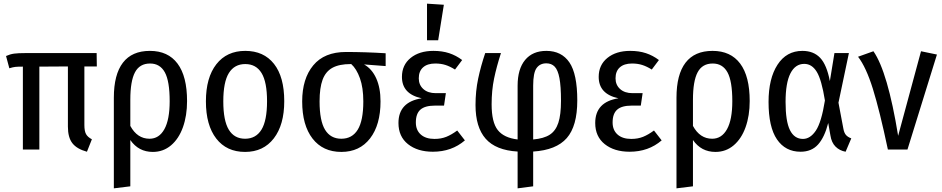

<svg xmlns="http://www.w3.org/2000/svg" viewBox="-20 -817 5148 1049"><path d="M482 -56 455 12Q400 -3 375.5 -34.5Q351 -66 351 -125V-454L195 -453V0H105V-453Q77 -453 63.5 -451.5Q50 -450 31 -444L13 -511Q35 -521 57 -524Q79 -527 120 -527H508L509 -454H441V-134Q441 -101 450 -84.5Q459 -68 482 -56Z M1002 -265Q1002 -185 979.5 -122Q957 -59 914.5 -23Q872 13 815 13Q737 13 692 -52V201L602 212V-283Q602 -410 651.5 -474.5Q701 -539 799 -539Q898 -539 950 -469.5Q1002 -400 1002 -265ZM907 -264Q907 -374 880.5 -422Q854 -470 800 -470Q743 -470 717.5 -422Q692 -374 692 -272V-129Q730 -59 797 -59Q849 -59 878 -111Q907 -163 907 -264Z M1533 -264Q1533 -135 1476 -61Q1419 13 1319 13Q1218 13 1161.5 -60Q1105 -133 1105 -263Q1105 -393 1162 -466Q1219 -539 1320 -539Q1421 -539 1477 -468Q1533 -397 1533 -264ZM1200 -263Q1200 -158 1230 -108.5Q1260 -59 1319 -59Q1378 -59 1408.5 -108.5Q1439 -158 1439 -264Q1439 -369 1409 -418Q1379 -467 1320 -467Q1261 -467 1230.5 -418Q1200 -369 1200 -263Z M2087 -456 1969 -465Q2012 -441 2035.5 -389Q2059 -337 2059 -263Q2059 -135 2002 -61Q1945 13 1845 13Q1744 13 1687.5 -60Q1631 -133 1631 -263Q1631 -387 1691.5 -460Q1752 -533 1870 -533Q1975 -533 2087 -526ZM1965 -263Q1965 -338 1946.5 -389.5Q1928 -441 1899 -467H1896Q1833 -467 1796 -446.5Q1759 -426 1742.5 -381.5Q1726 -337 1726 -263Q1726 -157 1756 -108Q1786 -59 1845 -59Q1904 -59 1934.5 -108.5Q1965 -158 1965 -263Z M2505 -489 2466 -437Q2439 -454 2414 -462Q2389 -470 2358 -470Q2315 -470 2291.5 -449Q2268 -428 2268 -389Q2268 -353 2293 -330.5Q2318 -308 2361 -308H2416L2406 -240H2356Q2302 -240 2277 -218Q2252 -196 2252 -148Q2252 -106 2279 -82Q2306 -58 2354 -58Q2390 -58 2418.5 -69.5Q2447 -81 2478 -104L2520 -50Q2448 12 2345 12Q2261 12 2209 -29.5Q2157 -71 2157 -145Q2157 -260 2284 -280Q2176 -303 2176 -397Q2176 -462 2223.5 -500.5Q2271 -539 2348 -539Q2396 -539 2434 -526.5Q2472 -514 2505 -489ZM2405 -791 2374 -597H2313V-797Z M2893 11V201L2808 212V11Q2689 4 2633.5 -59Q2578 -122 2578 -243Q2578 -319 2592.5 -387.5Q2607 -456 2631 -527H2717Q2693 -453 2679.5 -388Q2666 -323 2666 -247Q2666 -149 2699.5 -106.5Q2733 -64 2808 -55V-349Q2808 -440 2849 -489.5Q2890 -539 2965 -539Q3048 -539 3091 -476Q3134 -413 3134 -268Q3134 -128 3076.5 -62.5Q3019 3 2893 11ZM3045 -266Q3045 -346 3036.5 -390.5Q3028 -435 3010.5 -453Q2993 -471 2965 -471Q2930 -471 2911.5 -445Q2893 -419 2893 -349V-55Q2951 -60 2983.5 -81Q3016 -102 3030.5 -146Q3045 -190 3045 -266Z M3580 -489 3541 -437Q3514 -454 3489 -462Q3464 -470 3433 -470Q3390 -470 3366.5 -449Q3343 -428 3343 -389Q3343 -353 3368 -330.5Q3393 -308 3436 -308H3491L3481 -240H3431Q3377 -240 3352 -218Q3327 -196 3327 -148Q3327 -106 3354 -82Q3381 -58 3429 -58Q3465 -58 3493.5 -69.5Q3522 -81 3553 -104L3595 -50Q3523 12 3420 12Q3336 12 3284 -29.5Q3232 -71 3232 -145Q3232 -260 3359 -280Q3251 -303 3251 -397Q3251 -462 3298.5 -500.5Q3346 -539 3423 -539Q3471 -539 3509 -526.5Q3547 -514 3580 -489Z M4076 -265Q4076 -185 4053.5 -122Q4031 -59 3988.5 -23Q3946 13 3889 13Q3811 13 3766 -52V201L3676 212V-283Q3676 -410 3725.5 -474.5Q3775 -539 3873 -539Q3972 -539 4024 -469.5Q4076 -400 4076 -265ZM3981 -264Q3981 -374 3954.5 -422Q3928 -470 3874 -470Q3817 -470 3791.5 -422Q3766 -374 3766 -272V-129Q3804 -59 3871 -59Q3923 -59 3952 -111Q3981 -163 3981 -264Z M4514 -374 4539 -527H4618L4561 -256L4588 -113Q4592 -91 4602 -79.5Q4612 -68 4631 -61L4600 12Q4567 6 4545 -16Q4523 -38 4517 -77L4505 -145Q4485 -67 4449.5 -27.5Q4414 12 4354 12Q4271 12 4225 -55.5Q4179 -123 4179 -260Q4179 -388 4228 -463.5Q4277 -539 4364 -539Q4425 -539 4461 -501Q4497 -463 4514 -374ZM4272 -260Q4272 -154 4296 -106Q4320 -58 4367 -58Q4407 -58 4437.5 -103.5Q4468 -149 4487 -268Q4469 -381 4442.5 -424.5Q4416 -468 4374 -468Q4325 -468 4298.5 -416Q4272 -364 4272 -260Z M4887 -75 5012 -537 5099 -519 4938 0H4831Q4786 -213 4749 -331.5Q4712 -450 4668 -507L4752 -537Q4830 -425 4887 -75Z"/></svg>

Font: Fira Sans Condensed
Style: Regular
Weight: 400
Width: 3
Designer: bBox Type GmbH & Carrois Corporate GbR & Edenspiekermann AG
Foundry: bBox Type GmbH & Carrois Corporate GbR & Edenspiekermann AG
Version: Version 4.301